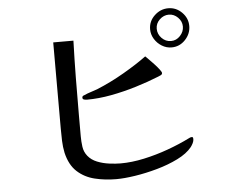

<svg xmlns="http://www.w3.org/2000/svg" viewBox="-55 -874 1109 928"><g transform="rotate(-5 500.0 -409.5)"><path d="M857 -716Q857 -741 838 -760Q819 -779 794 -779Q769 -779 749.5 -760.5Q730 -742 730 -716Q730 -690 749 -670.5Q768 -651 794 -651Q820 -651 838.5 -671Q857 -691 857 -716ZM860 -170Q860 -160 855 -150Q850 -140 844 -132Q820 -102 773.5 -79Q727 -56 671.5 -40.5Q616 -25 563.5 -17Q511 -9 473 -9Q418 -9 368.5 -21Q319 -33 283.5 -65.5Q248 -98 234 -158Q228 -187 227 -216.5Q226 -246 226 -275V-694H324Q321 -604 320 -514.5Q319 -425 319 -335V-230Q319 -205 322.5 -179.5Q326 -154 342 -134Q359 -113 386.5 -102Q414 -91 445 -87Q476 -83 500 -83Q554 -83 614 -96Q674 -109 732 -130Q790 -151 838 -175Q846 -180 854 -180Q858 -180 859 -176Q860 -172 860 -170ZM737 -501Q737 -494 729.5 -490.5Q722 -487 717 -485Q665 -464 604.5 -445.5Q544 -427 482.5 -415.5Q421 -404 364 -404Q358 -404 350.5 -406Q343 -408 343 -416Q343 -421 346.5 -423.5Q350 -426 354 -427Q369 -434 385.5 -439Q402 -444 418 -450Q486 -478 551.5 -516Q617 -554 663 -588Q668 -583 680 -571Q692 -559 705 -545Q718 -531 727.5 -518.5Q737 -506 737 -501ZM888 -716Q888 -678 860.5 -649Q833 -620 794 -620Q769 -620 747 -633.5Q725 -647 711.5 -669Q698 -691 698 -716Q698 -755 727 -782.5Q756 -810 794 -810Q832 -810 860 -782Q888 -754 888 -716Z"/></g></svg>

Font: Kaisei Opti
Style: Regular
Weight: 400
Designer: Font-Kai, 金井和夫
Foundry: KAZUO KANAI
Version: Version 5.003